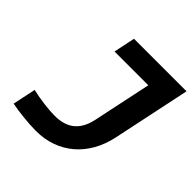

<svg xmlns="http://www.w3.org/2000/svg" viewBox="-179 -815 969 969"><g transform="rotate(45 306.0 -330.5)"><path d="M228 -112C190 -112 124 -119 65 -133L39 -9C88 1 164 9 216 9C372 9 489 -89 524 -252L612 -670H237L213 -555H454L388 -242C367 -144 307 -112 228 -112Z"/></g></svg>

Font: LT Wave Text Bold Italic
Style: Regular
Weight: 700
Designer: Daniel Lyons
Version: Version 2.5 (Glyphs App)